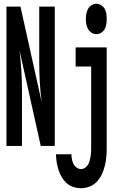

<svg xmlns="http://www.w3.org/2000/svg" viewBox="-20 -770 640 1013"><path d="M488 -590Q475 -590 463 -597.5Q451 -605 444.5 -617Q438 -629 435.5 -642.5Q433 -656 433 -670Q433 -684 435.5 -697.5Q438 -711 444.5 -723Q451 -735 463 -742.5Q475 -750 488 -750Q502 -750 514 -742.5Q526 -735 532.5 -723Q539 -711 541 -697.5Q543 -684 543 -670Q543 -656 541 -642.5Q539 -629 532.5 -617Q526 -605 514 -597.5Q502 -590 488 -590ZM14 0V-735H88L200 -231Q193 -283 190 -335.5Q187 -388 187 -441V-735H269V0H195L83 -504Q89 -452 92.5 -399.5Q96 -347 96 -294V0ZM408 223Q387 223 367 216.5Q347 210 331.5 196Q316 182 305.5 164Q295 146 288.5 126Q282 106 279 85.5Q276 65 275 44H357Q357 57 359.5 70Q362 83 367.5 94.5Q373 106 384 114Q395 122 408 122Q419 122 429 115Q439 108 444.5 98.5Q450 89 453 78Q456 67 458 55.5Q460 44 460.5 32.5Q461 21 461 10V-419H379V-520H543V10Q543 34 541 57.5Q539 81 533.5 103.5Q528 126 518 148Q508 170 492 187.5Q476 205 453.5 214Q431 223 408 223Z"/></svg>

Font: Iosevka Custom Extended
Style: Bold
Weight: 700
Width: 7
Monospace: yes
Designer: Belleve Invis
Foundry: Belleve Invis
Version: Version 11.2.4; ttfautohint (v1.8.4)